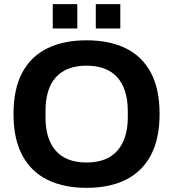

<svg xmlns="http://www.w3.org/2000/svg" viewBox="-20 -892 833 924"><path d="M396 12Q287 12 208 -27Q129 -66 87 -145Q45 -224 45 -343Q45 -464 87 -542.5Q129 -621 208 -659.5Q287 -698 396 -698Q507 -698 585.5 -659.5Q664 -621 706 -542.5Q748 -464 748 -343Q748 -224 706 -145Q664 -66 585.5 -27Q507 12 396 12ZM396 -110Q445 -110 482 -124Q519 -138 544 -166Q569 -194 582 -234.5Q595 -275 595 -327V-358Q595 -411 582 -452Q569 -493 544 -520.5Q519 -548 482 -562Q445 -576 396 -576Q348 -576 311 -562Q274 -548 249 -520.5Q224 -493 211.5 -452Q199 -411 199 -358V-327Q199 -275 211.5 -234.5Q224 -194 249 -166Q274 -138 311 -124Q348 -110 396 -110ZM234 -755V-872H352V-755ZM441 -755V-872H559V-755Z"/></svg>

Font: Archivo SemiBold
Style: Bold
Weight: 700
Version: Version 2.001